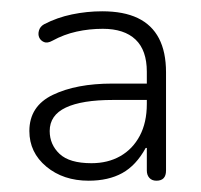

<svg xmlns="http://www.w3.org/2000/svg" viewBox="-20 -733 356 340"><path d="M137 -413Q92 -413 62 -438Q32 -463 32 -501Q32 -545 73.5 -565Q115 -585 179 -585H246V-556H180Q125 -556 96.5 -542.5Q68 -529 68 -501Q68 -477 85.5 -460.5Q103 -444 142 -444Q171 -444 193 -456.5Q215 -469 227.5 -492.5Q240 -516 240 -549V-606Q240 -644 220 -663Q200 -682 162 -682Q138 -682 115.5 -677Q93 -672 73 -661Q64 -656 58 -658.5Q52 -661 49.5 -666.5Q47 -672 49 -679Q51 -686 58 -690Q81 -702 107.5 -707.5Q134 -713 161 -713Q199 -713 224 -701Q249 -689 261.5 -665Q274 -641 274 -605V-431Q274 -413 257 -413Q249 -413 244.5 -418Q240 -423 240 -431V-471H238Q221 -440 196.5 -426.5Q172 -413 137 -413Z"/></svg>

Font: Nunito ExtraLight
Style: Regular
Weight: 200
Designer: Vernon Adams
Foundry: Vernon Adams
Version: Version 3.602;April 4, 2023;FontCreator 14.0.0.2856 64-bit